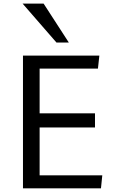

<svg xmlns="http://www.w3.org/2000/svg" viewBox="-20 -1033 640 1053"><path d="M104 0ZM197.3 -334V-71.3H541L533.7 0H106V-728H524.9L517.1 -656.7H197.3V-411.6H501V-334ZM219.2 -1013.2 357.4 -799.8H289.6L104 -1013.2Z"/></svg>

Font: Oxygen Mono
Style: Regular
Weight: 400
Designer: Vernon Adams
Foundry: Vernon Adams
Version: Version 0.201; ttfautohint (v0.8) -r 50 -G 200 -x